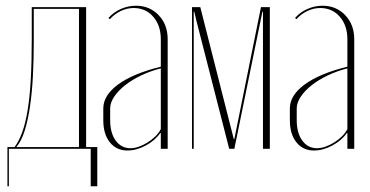

<svg xmlns="http://www.w3.org/2000/svg" viewBox="-20 -520 1293 671"><path d="M6 131V-6H31Q46 -26 57.5 -57.5Q69 -89 76.5 -134.5Q84 -180 87.5 -241.5Q91 -303 91 -384V-495H281V-6H320V131H297V0H11V131ZM256 -6V-489H98V-373Q98 -312 95 -254.5Q92 -197 85 -149Q78 -101 66.5 -64Q55 -27 37 -6Z M341 -141Q341 -187 393 -225Q445 -263 542 -287V-383Q542 -431 515.5 -461.5Q489 -492 447 -492Q424 -492 402 -481.5Q380 -471 364 -453L359 -457Q376 -477 402 -488.5Q428 -500 455 -500Q503 -500 534.5 -467Q566 -434 566 -383V0H542V-55H540Q522 -29 489.5 -11.5Q457 6 425 6Q387 6 364 -22.5Q341 -51 341 -100ZM436 -2Q450 -2 465.5 -7.5Q481 -13 495.5 -22Q510 -31 522.5 -43Q535 -55 542 -69V-281Q506 -272 473.5 -256.5Q441 -241 417 -222Q393 -203 379 -182Q365 -161 365 -141V-100Q365 -55 384.5 -28.5Q404 -2 436 -2Z M923 0H899V-479H897L799 0H781L666 -449L659 -479H657V0H651V-495H680L797 -34H799L892 -495H923Z M993 -141Q993 -187 1045 -225Q1097 -263 1194 -287V-383Q1194 -431 1167.5 -461.5Q1141 -492 1099 -492Q1076 -492 1054 -481.5Q1032 -471 1016 -453L1011 -457Q1028 -477 1054 -488.5Q1080 -500 1107 -500Q1155 -500 1186.5 -467Q1218 -434 1218 -383V0H1194V-55H1192Q1174 -29 1141.5 -11.5Q1109 6 1077 6Q1039 6 1016 -22.5Q993 -51 993 -100ZM1088 -2Q1102 -2 1117.5 -7.5Q1133 -13 1147.5 -22Q1162 -31 1174.5 -43Q1187 -55 1194 -69V-281Q1158 -272 1125.5 -256.5Q1093 -241 1069 -222Q1045 -203 1031 -182Q1017 -161 1017 -141V-100Q1017 -55 1036.5 -28.5Q1056 -2 1088 -2Z"/></svg>

Font: Moniqa Thin Display
Style: Regular
Weight: 100
Designer: Rajesh Rajput
Foundry: Rajesh Rajput
Version: Version 1.000